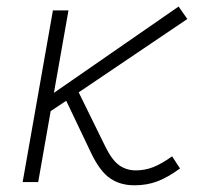

<svg xmlns="http://www.w3.org/2000/svg" viewBox="-20 -549 626 579"><path d="M48.3 0 139.6 -517.6H186.5L142.6 -269L518.6 -529.3L544.9 -491.7L217.3 -270.5L297.9 -106.4Q317.9 -65.9 339.6 -50.5Q361.3 -35.2 389.6 -35.2Q417.5 -35.2 442.6 -45.2Q467.8 -55.2 499 -77.6L522.9 -41Q486.3 -14.2 454.8 -2.2Q423.3 9.8 385.3 9.8Q342.8 9.8 312.3 -11Q281.7 -31.7 254.9 -87.4L179.7 -245.1L132.8 -213.9L95.2 0Z"/></svg>

Font: Cascadia Code NF ExtraLight
Style: Italic
Weight: 200
Italic angle: -10°
Monospace: yes
Designer: Aaron Bell
Foundry: Saja Typeworks
Version: Version 2404.023; ttfautohint (v1.8.4)